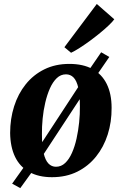

<svg xmlns="http://www.w3.org/2000/svg" viewBox="-20 -878 612 966"><path d="M82 68.5 41 46 108 -48 156 -107.5 401 -482 429 -527.5 489 -615 530 -591.5 469.5 -503.5 425 -446 179 -71 147.5 -22ZM329 -556.5Q398 -556.5 445.2 -530.8Q492.5 -505 517 -455.5Q541.5 -406 541.5 -335Q542 -264.5 522 -201.5Q502 -138.5 463.2 -90.2Q424.5 -42 368.8 -14.2Q313 13.5 241.5 13.5Q174 13.5 127 -12.8Q80 -39 56 -88.5Q32 -138 31 -208.5Q31 -280 51 -343Q71 -406 109.5 -454Q148 -502 203.2 -529.2Q258.5 -556.5 329 -556.5ZM312 -504Q285.5 -504 265.5 -484.8Q245.5 -465.5 231.2 -433.5Q217 -401.5 207.8 -362Q198.5 -322.5 194.5 -281Q190.5 -239.5 191 -202Q191 -143.5 199.5 -107.5Q208 -71.5 223.8 -55.2Q239.5 -39 261.5 -39Q288 -39 308 -58Q328 -77 342.2 -109.2Q356.5 -141.5 365.2 -181.2Q374 -221 378.2 -262.5Q382.5 -304 382 -342Q382 -401.5 373.8 -437Q365.5 -472.5 350 -488.2Q334.5 -504 312 -504ZM304 -640.5 467 -858 555 -781Q547 -769.5 528.2 -751.5Q509.5 -733.5 484.2 -712.8Q459 -692 432 -672.2Q405 -652.5 380 -636.5Q355 -620.5 337.5 -612.5Z"/></svg>

Font: Merriweather 48pt ExtraBold
Style: Italic
Weight: 800
Italic angle: -7.8°
Version: Version 2.101